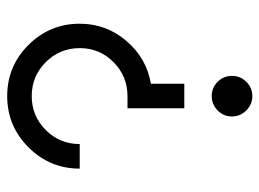

<svg xmlns="http://www.w3.org/2000/svg" viewBox="-118 -630 756 561"><g transform="rotate(-90 260.5 -349.0)"><path d="M225.1 -189V-355H260.7Q318.8 -355 359.9 -395.8Q400.9 -436.5 400.9 -494.6Q400.9 -552.7 359.9 -593.8Q318.8 -634.8 260.7 -634.8Q202.6 -634.8 161.6 -593.8Q120.6 -552.7 120.6 -494.6H48.8Q48.8 -582 111.1 -644.3Q173.3 -706.5 260.7 -706.5Q348.1 -706.5 410.2 -644.3Q472.2 -582 472.2 -494.6Q472.2 -417 421.9 -358.2Q371.6 -299.3 296.9 -286.6V-189ZM302.5 -91.6Q319.8 -74.2 319.8 -49.8Q319.8 -25.4 302.5 -7.8Q285.2 9.8 260.7 9.8Q236.3 9.8 218.8 -7.8Q201.2 -25.4 201.2 -49.8Q201.2 -74.2 218.8 -91.6Q236.3 -108.9 260.7 -108.9Q285.2 -108.9 302.5 -91.6Z"/></g></svg>

Font: Basically A Sans Serif
Style: Regular
Weight: 400
Designer: Hyung-Suk Kim
Foundry: Mental Design
Version: 1.000